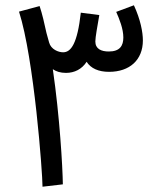

<svg xmlns="http://www.w3.org/2000/svg" viewBox="-20 -702 589 727"><path d="M218 -4C217 -71 206 -262 180 -440C193 -431 209 -426 230 -426C262 -426 290 -440 308 -468C324 -443 353 -430 393 -430C471 -430 521 -475 521 -549C521 -580 512 -628 487 -682L420 -657C432 -630 447 -593 447 -560C447 -529 434 -507 392 -507C363 -507 341 -517 341 -545C341 -561 349 -604 356 -645L286 -654C273 -537 249 -504 219 -504C201 -504 173 -515 166 -541L156 -577C148 -614 140 -649 130 -679L52 -658C109 -480 141 -47 141 5Z"/></svg>

Font: Noto Sans Arabic UI SmCn
Style: Regular
Weight: 400
Width: 4
Designer: Monotype Design Team, Nadine Chahine and Nizar Qandah
Foundry: Monotype Imaging Inc.
Version: Version 2.010